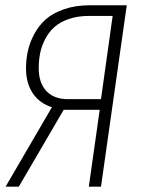

<svg xmlns="http://www.w3.org/2000/svg" viewBox="-20 -704 530 724"><path d="M317.9 -684.1H458L360.8 0H314.9L356 -290H220.2L50.8 0H1L175.8 -299.8Q129.4 -314 103.8 -352.1Q78.1 -390.1 78.1 -445.8Q78.1 -479.5 85 -511.2Q91.8 -543 108.9 -575.2Q126 -607.4 152.3 -630.9Q178.7 -654.3 221.4 -669.2Q264.2 -684.1 317.9 -684.1ZM235.8 -330.1H360.8L404.8 -644H315.9Q272.9 -644 239.3 -632.3Q205.6 -620.6 184.6 -601.6Q163.6 -582.5 150.1 -556.2Q136.7 -529.8 131.3 -503.2Q126 -476.6 126 -446.8Q126 -391.6 154.8 -360.8Q183.6 -330.1 235.8 -330.1Z"/></svg>

Font: Fira Sans Compressed ExtraLight
Style: Italic
Weight: 250
Width: 3
Italic angle: -8°
Designer: Carrois Corporate & Edenspiekermann AG
Foundry: Carrois Corporate GbR & Edenspiekermann AG
Version: Version 4.203;PS 004.203;hotconv 1.0.88;makeotf.lib2.5.64775